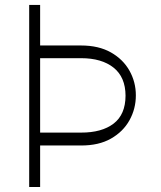

<svg xmlns="http://www.w3.org/2000/svg" viewBox="-20 -747 644 767"><path d="M96.6 -727.3H140.3V-565.3H303.6Q374.3 -565.3 423.1 -537.6Q471.9 -509.9 497.3 -464.5Q522.7 -419 522.7 -366.1Q522.7 -312.5 497.3 -266.7Q471.9 -220.9 423.1 -193.2Q374.3 -165.5 303.6 -165.8H140.3V0H96.6ZM140.3 -217.3H303.6Q386.4 -217 433.8 -253.2Q481.2 -289.4 481.5 -364.7Q481.2 -438.9 433.8 -476.7Q386.4 -514.6 303.6 -514.6H140.3Z"/></svg>

Font: Inter UI Extra Light
Style: Regular
Weight: 200
Designer: Rasmus Andersson
Foundry: rsms
Version: 3.2;8d6f07862